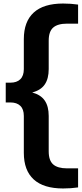

<svg xmlns="http://www.w3.org/2000/svg" viewBox="-20 -838 462 1088"><path d="M162.5 -314Q211 -301 233.5 -268.2Q256 -235.5 256 -181V20Q256 71.5 281.5 93.8Q307 116 360 116H422.5V224Q382 230 337.5 230Q227 230 171 178.8Q115 127.5 115 28V-181Q115 -219 95.2 -238.2Q75.5 -257.5 38.5 -257.5H12.5V-369.5H38.5Q75.5 -369.5 95.2 -389Q115 -408.5 115 -446.5V-616Q115 -715.5 171 -766.8Q227 -818 337.5 -818Q382 -818 422.5 -812V-704H360Q307 -704 281.5 -681.8Q256 -659.5 256 -608V-446.5Q256 -392 233.5 -359.2Q211 -326.5 162.5 -314Z"/></svg>

Font: Encode Sans Expanded SemiBold
Style: Regular
Weight: 600
Width: 7
Designer: Multiple Designers
Foundry: Impallari Type
Version: Version 2.000